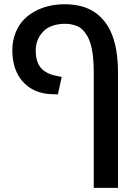

<svg xmlns="http://www.w3.org/2000/svg" viewBox="-20 -661 665 921"><path d="M429.7 240.2V-315.4Q429.7 -447.3 392.6 -497.6Q375 -525.9 348.6 -536.4Q322.3 -546.9 290.5 -546.9Q258.3 -546.9 229.7 -536.6Q201.2 -526.4 184.6 -506.8Q151.4 -470.2 151.4 -418Q151.4 -351.1 190.4 -321.8Q216.3 -302.7 253.9 -296.4L275.9 -292L257.8 -208.5L233.9 -209Q140.6 -210.4 87.4 -271.5Q64.5 -297.9 51.8 -335.2Q39.1 -372.6 39.1 -419.9Q39.1 -465.3 54.9 -504.6Q70.8 -543.9 97.2 -569.8Q109.9 -583 127.9 -595Q146 -606.9 163.1 -614.7Q220.7 -640.6 290.5 -640.6Q374 -640.6 430.2 -605Q454.1 -589.8 474.6 -566.4Q495.1 -543 509.8 -512.2Q545.9 -436 545.9 -315.4V240.2Z"/></svg>

Font: Open Sans SemiBold
Style: Regular
Weight: 600
Designer: Monotype Design Team
Foundry: Monotype Imaging Inc.
Version: Version 3.003; ttfautohint (v1.8.4)